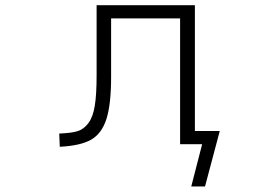

<svg xmlns="http://www.w3.org/2000/svg" viewBox="-20 -542 1040 723"><path d="M343.8 -257.8V-522.5H713.9V-48.8H807.6L752 160.2H700.2L741.2 1H709H684.6H658.2V-472.7H398.4V-252Q398.4 -149.4 380.9 -94.2Q363.3 -39.1 323.2 -16.1Q283.2 6.8 205.1 10.7L203.1 -39.1Q250 -41 272.9 -48.3Q295.9 -55.7 313 -78.6Q330.1 -101.6 336.9 -143.6Q343.8 -185.5 343.8 -257.8Z"/></svg>

Font: Gen Shin Gothic Monospace Light
Style: Regular
Weight: 300
Designer: [Source Han Sans]
Ryoko NISHIZUKA  (kana & ideographs); Paul D. Hunt (Latin, Greek & Cyrillic); Wenlong ZHANG  (bopomofo
Version: Version 1.002.20150607